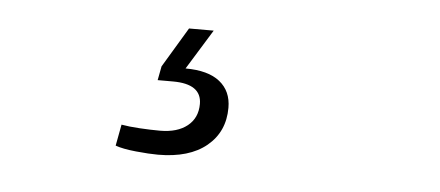

<svg xmlns="http://www.w3.org/2000/svg" viewBox="-29 -58 658 287"><g transform="rotate(5 300.0 85.0)"><path d="M215 181Q202 181 182 179Q162 177 151 173L157 141Q168 143 184.5 144Q201 145 215 145Q241 145 256 133Q271 121 271 100Q271 70 228 70H205L209 49L245 -11H282L245 49Q279 49 296.5 63Q314 77 314 102Q314 138 288 159.5Q262 181 215 181Z"/></g></svg>

Font: Gantari Light
Style: Italic
Weight: 300
Italic angle: -10°
Version: Version 1.000